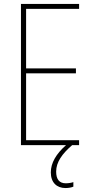

<svg xmlns="http://www.w3.org/2000/svg" viewBox="-20 -734 472 971"><path d="M264 134C264 86 294 44 345 0H380V-25H112V-363H364V-388H112V-689H380V-714H86V0H314C264 44 237 90 237 138C237 189 267 217 311 217C327 217 342 214 351 210V187C343 190 327 193 313 193C280 193 264 173 264 134Z"/></svg>

Font: Noto Sans Condensed Thin
Style: Regular
Weight: 100
Width: 3
Designer: Monotype Design Team
Foundry: Monotype Imaging Inc.
Version: Version 2.013